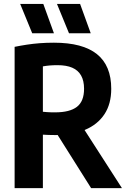

<svg xmlns="http://www.w3.org/2000/svg" viewBox="-20 -969 654 989"><path d="M55.3 0V-727.7Q85.9 -734 118.2 -738.9Q150.6 -743.9 185.2 -746.5Q219.8 -749.1 257.9 -749.1Q406.2 -749.1 479.6 -690Q553 -630.9 553 -511.6Q553 -433.4 517.8 -380.4Q482.6 -327.3 418.1 -300.3Q353.6 -273.3 265.5 -273.3Q244.9 -273.3 230.3 -273.9Q215.8 -274.5 200.9 -275.3V0ZM449.3 0 235.2 -339.9H389.4L608.1 0ZM264.6 -390.3Q339.1 -390.3 376.1 -418.6Q413 -447 413 -511.6Q413 -553.1 397.7 -580.1Q382.5 -607.1 352.3 -620.2Q322 -633.3 276.6 -633.3Q253.1 -633.3 235.5 -631.7Q217.9 -630.2 200.9 -627.1V-393.3Q212.3 -392.3 222.1 -391.5Q232 -390.8 242.1 -390.5Q252.2 -390.3 264.6 -390.3ZM335.5 -797.5 273.4 -948.9H392.5L447.4 -797.5ZM146 -797.5 83.9 -948.9H203L257.9 -797.5Z"/></svg>

Font: Encode Sans SC Condensed Thin
Style: Regular
Weight: 100
Width: 3
Designer: Multiple Designers
Foundry: Impallari Type
Version: Version 3.002